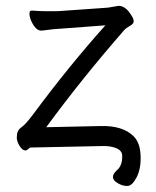

<svg xmlns="http://www.w3.org/2000/svg" viewBox="-20 -501 530 652"><path d="M137 -69 322 -73Q397 -75 434 -38Q456 -16 457.5 28Q459 72 444 101Q429 130 413 130.5Q397 131 380.5 121.5Q364 112 363.5 101Q363 90 376 78Q396 62 395 28Q395 11 375.5 2.5Q356 -6 325 -5L82 0Q71 10 67 10Q56 10 46.5 -5.5Q37 -21 37 -33.5Q37 -46 40.5 -54.5Q44 -63 55.5 -71Q67 -79 92 -112Q215 -278 338 -415L191 -404Q164 -403 122 -397H120Q101 -397 86 -430Q80 -444 80 -454.5Q80 -465 87 -465H89Q115 -463 136 -463H168Q180 -463 190 -464L346 -475L382 -481H386Q408 -479 426 -449Q434 -437 434 -428.5Q434 -420 421 -413Q408 -406 402 -399Q258 -234 137 -69Z"/></svg>

Font: QiushuiShotai
Style: Regular
Weight: 600
Designer: Fontworks Inc.
Foundry: Fontworks Inc.
Version: Version 1.250